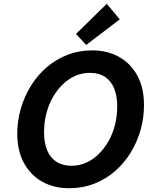

<svg xmlns="http://www.w3.org/2000/svg" viewBox="-20 -973 805 1007"><path d="M341.8 14.2Q264 14.2 202.5 -19.5Q141 -53.2 105.8 -117.8Q70.5 -182.2 70.5 -272.8Q70.5 -339.2 89 -403Q107.5 -466.8 141.8 -522.2Q176 -577.8 224.5 -619.8Q273 -661.8 333.5 -685.2Q394 -708.8 464 -708.8Q542.5 -708.8 603.6 -675Q664.8 -641.2 700 -577.2Q735.2 -513.2 735.2 -422Q735.2 -354.5 717.1 -290.8Q699 -227 664.8 -171.6Q630.5 -116.2 582.4 -74.5Q534.2 -32.8 473.4 -9.2Q412.5 14.2 341.8 14.2ZM355.5 -103.5Q395 -103.5 431 -119.4Q467 -135.2 496.6 -164Q526.2 -192.8 548.5 -231.5Q570.8 -270.2 582.8 -317.4Q594.8 -364.5 594.8 -415.8Q594.8 -469.8 578.8 -509.1Q562.8 -548.5 530.8 -569.8Q498.8 -591 450.2 -591Q410.8 -591 374.8 -575.1Q338.8 -559.2 309.1 -530.5Q279.5 -501.8 257.2 -463Q235 -424.2 223 -377.2Q211 -330.2 211 -279Q211 -225 227 -185.5Q243 -146 275.5 -124.8Q308 -103.5 355.5 -103.5ZM431.8 -737.2 378.8 -795.2 540 -953 608.2 -871.5Z"/></svg>

Font: Ubuntu Sans
Style: Italic
Weight: 400
Italic angle: -13.5°
Designer: Dalton Maag Ltd
Foundry: Dalton Maag Ltd
Version: Version 1.006